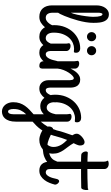

<svg xmlns="http://www.w3.org/2000/svg" viewBox="397 -1124 1139 1973"><g transform="rotate(90 966.5 -137.5)"><path d="M110.8 -295.9Q116.2 -306.2 121.3 -323.5Q126.5 -340.8 131.1 -361.8Q135.7 -382.8 139.6 -405.8Q143.6 -428.7 146.5 -450.7Q149.4 -472.7 151.1 -491.9Q152.8 -511.2 152.8 -524.9Q152.8 -574.7 145.5 -597.9Q138.2 -621.1 126 -621.1Q122.1 -621.1 119.1 -617.2Q116.2 -613.3 114.3 -607.2Q112.3 -601.1 111.6 -594Q110.8 -586.9 110.8 -581.1ZM252.9 -145Q255.9 -159.7 262 -166.3Q268.1 -172.9 275.1 -173.6Q282.2 -174.3 289.6 -170.2Q296.9 -166 302.2 -159.2Q307.6 -152.3 310.3 -143.8Q313 -135.3 311 -127Q304.2 -106.9 291.5 -80.1Q278.8 -53.2 259.3 -29.3Q239.7 -5.4 213.4 11.2Q187 27.8 152.8 27.8Q124 27.8 102.1 18.3Q80.1 8.8 65.2 -8.5Q50.3 -25.9 42.7 -50Q35.2 -74.2 35.2 -104V-559.1Q35.2 -586.9 42.2 -610.6Q49.3 -634.3 61.8 -651.1Q74.2 -668 90.8 -677.5Q107.4 -687 126 -687Q147.9 -687 163.1 -679Q178.2 -670.9 188 -657.7Q197.8 -644.5 203.4 -627.4Q209 -610.4 211.4 -592.5Q213.9 -574.7 214.4 -557.4Q214.8 -540 214.8 -525.9Q214.8 -489.3 208 -449Q201.2 -408.7 190.7 -369.6Q180.2 -330.6 167.7 -294.7Q155.3 -258.8 143.8 -231Q132.3 -203.1 123.3 -185.5Q114.3 -168 110.8 -165V-106.9Q110.8 -76.7 123.5 -57.4Q136.2 -38.1 164.1 -38.1Q181.2 -38.1 196 -48.6Q210.9 -59.1 222.4 -75Q233.9 -90.8 241.7 -109.6Q249.5 -128.4 252.9 -145Z M538.1 -38.1Q553.2 -38.1 564.2 -48.8Q575.2 -59.6 583.3 -75.7Q591.3 -91.8 596.4 -110.6Q601.6 -129.4 605 -146Q608.4 -161.6 615 -168.7Q621.6 -175.8 629.4 -175.8Q635.3 -175.8 641.4 -172.1Q647.5 -168.5 652.6 -162.6Q657.7 -156.7 660.9 -149.4Q664.1 -142.1 664.1 -134.8Q664.1 -133.8 664.1 -132.3Q664.1 -130.9 663.1 -127.9Q656.7 -103 645.8 -75.7Q634.8 -48.3 617.7 -25.4Q600.6 -2.4 576.4 12.7Q552.2 27.8 520 27.8Q493.7 27.8 474.1 16.6Q454.6 5.4 443.4 -13.2Q428.2 3.9 407 15.9Q385.7 27.8 357.4 27.8Q328.1 27.8 305.9 16.1Q283.7 4.4 268.6 -15.9Q253.4 -36.1 245.8 -63.7Q238.3 -91.3 238.3 -123Q238.3 -185.5 258.3 -235.4Q278.3 -285.2 311.5 -320.1Q344.7 -355 387.5 -373.5Q430.2 -392.1 476.1 -392.1Q496.6 -392.1 509.3 -380.9Q522 -369.6 522 -350.1Q522 -337.4 519.3 -332.3Q516.6 -327.1 509.3 -327.1Q502.4 -327.1 495.1 -328.1Q487.8 -329.1 480 -329.1Q451.7 -329.1 422.4 -316.7Q393.1 -304.2 369.4 -278.6Q345.7 -252.9 330.6 -213.6Q315.4 -174.3 315.4 -120.1Q315.4 -80.6 330.6 -59.3Q345.7 -38.1 372.1 -38.1Q392.6 -38.1 406.2 -53.5Q419.9 -68.8 428.2 -89.8V-244.1Q428.2 -251.5 427.5 -256.3Q426.8 -261.2 426 -264.6Q425.3 -268.1 424.8 -270.8Q424.3 -273.4 424.3 -275.9Q424.3 -283.7 431.9 -288.3Q439.5 -293 450.2 -293Q475.1 -293 489.7 -280Q504.4 -267.1 504.4 -249V-84Q504.4 -75.7 506.3 -67.6Q508.3 -59.6 512.2 -53Q516.1 -46.4 522.7 -42.2Q529.3 -38.1 538.1 -38.1ZM310.1 -508.8Q310.1 -528.8 323.7 -542.5Q337.4 -556.2 356.9 -556.2Q376.5 -556.2 390.1 -542.5Q403.8 -528.8 403.8 -508.8Q403.8 -489.3 390.1 -475.6Q376.5 -461.9 356.9 -461.9Q337.4 -461.9 323.7 -475.6Q310.1 -489.3 310.1 -508.8ZM454.1 -508.8Q454.1 -528.8 467.8 -542.5Q481.4 -556.2 501 -556.2Q520.5 -556.2 534.2 -542.5Q547.9 -528.8 547.9 -508.8Q547.9 -489.3 534.2 -475.6Q520.5 -461.9 501 -461.9Q481.4 -461.9 467.8 -475.6Q454.1 -489.3 454.1 -508.8Z M609.4 -333Q609.4 -347.2 607.2 -353.5Q605 -359.9 605 -365.2Q605 -372.6 612.8 -377.2Q620.6 -381.8 631.3 -381.8Q656.2 -381.8 670.7 -368.9Q685.1 -356 685.1 -337.9V-293Q695.3 -314 707.3 -332Q719.2 -350.1 733.2 -363.5Q747.1 -377 762.9 -384.5Q778.8 -392.1 797.4 -392.1Q822.3 -392.1 838.4 -382.8Q854.5 -373.5 863.8 -358.9Q873 -344.2 876.7 -326.2Q880.4 -308.1 880.4 -291V-84Q880.4 -80.6 880.9 -73Q881.3 -65.4 883.8 -57.6Q886.2 -49.8 891.4 -43.9Q896.5 -38.1 906.2 -38.1Q921.4 -38.1 932.4 -48.8Q943.4 -59.6 951.4 -75.7Q959.5 -91.8 964.6 -110.6Q969.7 -129.4 973.1 -146Q976.1 -161.6 982.9 -168.7Q989.7 -175.8 997.1 -175.8Q1002.9 -175.8 1009.3 -172.1Q1015.6 -168.5 1020.8 -162.6Q1025.9 -156.7 1029.1 -149.4Q1032.2 -142.1 1032.2 -134.8Q1032.2 -133.8 1032.2 -132.3Q1032.2 -130.9 1031.2 -127.9Q1024.9 -103 1013.9 -75.7Q1002.9 -48.3 985.6 -25.4Q968.3 -2.4 944.3 12.7Q920.4 27.8 888.2 27.8Q868.2 27.8 852.8 20.3Q837.4 12.7 826.4 0Q815.4 -12.7 809.8 -29.8Q804.2 -46.9 804.2 -65.9V-269Q804.2 -280.8 803.7 -291Q803.2 -301.3 801 -309.1Q798.8 -316.9 794.7 -321.5Q790.5 -326.2 783.2 -326.2Q772.5 -326.2 756.8 -311.5Q741.2 -296.9 726.1 -273.4Q710.9 -250 699.5 -220.5Q688 -190.9 685.1 -161.1V-15.1Q685.1 -7.8 684.8 -0.2Q684.6 7.3 681.9 13.4Q679.2 19.5 673.6 23.7Q668 27.8 657.2 27.8Q649.9 27.8 641.4 26.1Q632.8 24.4 625.7 19.8Q618.7 15.1 614 6.6Q609.4 -2 609.4 -16.1Z M1030.3 296.9Q1030.3 258.8 1040.3 229.5Q1050.3 200.2 1067.4 175.8Q1084.5 151.4 1106.9 130.1Q1129.4 108.9 1154.3 86.9V-18.1Q1139.2 -2.9 1118.9 7.6Q1098.6 18.1 1072.3 18.1Q1043 18.1 1020.8 6.3Q998.5 -5.4 983.4 -25.6Q968.3 -45.9 960.7 -73.5Q953.1 -101.1 953.1 -132.8Q953.1 -195.3 973.1 -245.1Q993.2 -294.9 1026.4 -329.8Q1059.6 -364.7 1102.3 -383.3Q1145 -401.9 1190.9 -401.9Q1211.4 -401.9 1224.1 -390.9Q1236.8 -379.9 1236.8 -359.9Q1236.8 -347.2 1234.1 -342Q1231.4 -336.9 1224.1 -336.9Q1217.3 -336.9 1210 -337.9Q1202.6 -338.9 1194.8 -338.9Q1166.5 -338.9 1137.2 -326.4Q1107.9 -314 1084.2 -288.3Q1060.5 -262.7 1045.4 -223.4Q1030.3 -184.1 1030.3 -129.9Q1030.3 -90.8 1045.4 -69.3Q1060.5 -47.9 1086.9 -47.9Q1102.1 -47.9 1113.3 -56.9Q1124.5 -65.9 1132.8 -79.6Q1141.1 -93.3 1146.2 -109.6Q1151.4 -126 1154.3 -141.1V-253.9Q1154.3 -268.1 1152.1 -274.4Q1149.9 -280.8 1149.9 -286.1Q1149.9 -293.5 1157.7 -298.3Q1165.5 -303.2 1176.3 -303.2Q1201.2 -303.2 1215.6 -290.3Q1230 -277.3 1230 -258.8V13.2Q1257.3 -17.1 1280 -55.7Q1302.7 -94.2 1317.9 -146Q1322.8 -161.6 1328.6 -168.7Q1334.5 -175.8 1342.3 -175.8Q1348.1 -175.8 1354.2 -172.1Q1360.4 -168.5 1365.5 -162.6Q1370.6 -156.7 1373.8 -149.4Q1377 -142.1 1377 -134.8Q1377 -133.8 1377 -130.9Q1377 -127.9 1376 -125Q1363.3 -81.5 1346.4 -48.1Q1329.6 -14.6 1310.5 11.7Q1291.5 38.1 1271 58.8Q1250.5 79.6 1230 97.2V270Q1230 309.6 1220.9 336.7Q1211.9 363.8 1197.3 380.6Q1182.6 397.5 1163.8 404.8Q1145 412.1 1126 412.1Q1105 412.1 1087.4 403.1Q1069.8 394 1057.1 378.4Q1044.4 362.8 1037.4 341.8Q1030.3 320.8 1030.3 296.9ZM1126 349.1Q1138.2 349.1 1144 339.4Q1149.9 329.6 1152.1 316.7Q1154.3 303.7 1154.3 290.5Q1154.3 277.3 1154.3 270V163.1Q1129.9 187.5 1115 218.3Q1100.1 249 1100.1 293.9Q1100.1 317.4 1106.9 333.3Q1113.8 349.1 1126 349.1Z M1378.9 -137.2Q1375 -121.6 1364.3 -117.9Q1353.5 -114.3 1343 -118.7Q1332.5 -123 1325.4 -133.8Q1318.4 -144.5 1321.3 -157.2Q1328.6 -190.4 1342.5 -230.7Q1356.4 -271 1370.1 -311Q1362.8 -322.3 1358.4 -333.7Q1354 -345.2 1354 -357.9Q1354 -370.6 1363.5 -384.5Q1373 -398.4 1386.5 -410.2Q1399.9 -421.9 1414.3 -429.4Q1428.7 -437 1439 -437Q1457 -437 1466.1 -424.8Q1475.1 -412.6 1475.1 -392.1Q1475.1 -380.9 1471.4 -369.9Q1467.8 -358.9 1463.4 -349.4Q1459 -339.8 1455.3 -333Q1451.7 -326.2 1451.2 -324.2Q1468.8 -293 1487.8 -269Q1506.8 -245.1 1522.7 -221.7Q1538.6 -198.2 1548.8 -171.9Q1559.1 -145.5 1559.1 -109.9Q1559.1 -101.1 1557.9 -91.8Q1556.6 -82.5 1554.2 -74.2Q1571.8 -77.6 1585.2 -85Q1598.6 -92.3 1608.6 -101.8Q1618.7 -111.3 1625.2 -122.6Q1631.8 -133.8 1636.2 -146Q1641.6 -160.2 1647 -166.5Q1652.3 -172.9 1659.2 -172.9Q1665.5 -172.9 1672.1 -168.7Q1678.7 -164.6 1683.8 -158.2Q1689 -151.9 1692.1 -145Q1695.3 -138.2 1695.3 -132.8Q1695.3 -125.5 1691.4 -115.2Q1687.5 -105 1680.9 -94.2Q1674.3 -83.5 1666 -73.5Q1657.7 -63.5 1648.9 -56.2Q1625.5 -37.1 1593.8 -24.2Q1562 -11.2 1515.1 -7.8Q1497.1 7.8 1472.4 17.8Q1447.8 27.8 1417 27.8Q1401.4 27.8 1385 23.9Q1368.7 20 1353.8 13.9Q1338.9 7.8 1326.7 0.5Q1314.5 -6.8 1307.1 -14.2Q1288.6 -31.7 1283.2 -49.6Q1277.8 -67.4 1280.5 -81.5Q1283.2 -95.7 1291 -104.7Q1298.8 -113.8 1307.1 -113.8Q1312 -113.8 1322.5 -109.6Q1333 -105.5 1346.7 -98.9Q1360.4 -92.3 1376.5 -85Q1392.6 -77.6 1408.7 -71Q1424.8 -64.5 1440.2 -60.3Q1455.6 -56.2 1468.3 -56.2Q1476.6 -65.9 1483.4 -82Q1490.2 -98.1 1490.2 -117.2Q1490.2 -140.6 1483.9 -160.6Q1477.5 -180.7 1467.3 -197.8Q1457 -214.8 1444.1 -229.7Q1431.2 -244.6 1418 -257.8Q1406.2 -229 1397.5 -200.9Q1388.7 -172.9 1378.9 -137.2Z M1550.8 -470.2Q1562 -469.2 1575.7 -468.8Q1587.4 -467.8 1604 -467.5Q1620.6 -467.3 1641.1 -466.8V-636.2Q1641.1 -647 1639.4 -653.3Q1637.7 -659.7 1636 -663.3Q1634.3 -667 1632.6 -669.2Q1630.9 -671.4 1630.9 -673.8Q1630.9 -676.8 1633.8 -678.7Q1636.7 -680.7 1641.6 -682.1Q1646.5 -683.6 1652.1 -684.3Q1657.7 -685.1 1663.1 -685.1Q1688 -685.1 1702.4 -672.1Q1716.8 -659.2 1716.8 -641.1V-465.8Q1762.7 -465.8 1813.7 -466.8Q1864.7 -467.8 1916 -470.2Q1922.9 -477.5 1927 -475.6Q1931.2 -473.6 1932.4 -466.3Q1933.6 -459 1932.6 -448.2Q1931.6 -437.5 1928.7 -427.5Q1925.8 -417.5 1920.7 -410.2Q1915.5 -402.8 1909.2 -402.8Q1849.1 -401.4 1803 -401.1Q1756.8 -400.9 1716.8 -400.9V-84Q1716.8 -59.6 1726.1 -48.8Q1735.4 -38.1 1751 -38.1Q1766.1 -38.1 1777.1 -48.8Q1788.1 -59.6 1796.1 -75.7Q1804.2 -91.8 1809.3 -110.6Q1814.5 -129.4 1817.9 -146Q1820.8 -161.6 1827.6 -168.7Q1834.5 -175.8 1841.8 -175.8Q1847.7 -175.8 1854 -172.1Q1860.4 -168.5 1865.5 -162.6Q1870.6 -156.7 1873.8 -149.4Q1877 -142.1 1877 -134.8Q1877 -133.8 1877 -132.3Q1877 -130.9 1876 -127.9Q1869.6 -103 1858.6 -75.7Q1847.7 -48.3 1830.3 -25.4Q1813 -2.4 1789.1 12.7Q1765.1 27.8 1732.9 27.8Q1712.9 27.8 1696 21.7Q1679.2 15.6 1667 2.2Q1654.8 -11.2 1647.9 -32.2Q1641.1 -53.2 1641.1 -83V-400.9Q1624.5 -400.9 1611.6 -401.1Q1598.6 -401.4 1589.8 -401.9Q1579.6 -402.3 1571.8 -402.8Q1560.1 -402.8 1551 -413.3Q1542 -423.8 1538.3 -436.5Q1534.7 -449.2 1537.4 -459.7Q1540 -470.2 1550.8 -470.2Z"/></g></svg>

Font: Grand Hotel
Style: Regular
Weight: 400
Designer: Brian J. Bonislawsky & Jim Lyles for Astigmatic (AOETI)
Foundry: Astigmatic (AOETI)
Version: Version 001.000